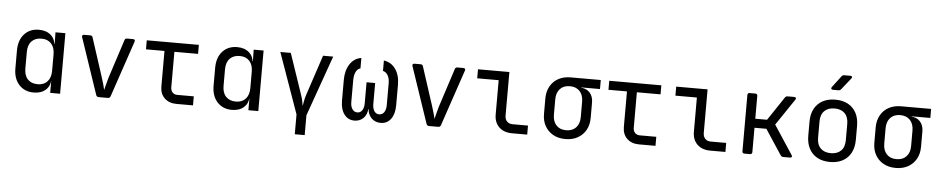

<svg xmlns="http://www.w3.org/2000/svg" viewBox="-48 -1171 8495 1737"><g transform="rotate(5 4200.0 -302.5)"><path d="M268 10Q186 10 135.5 -45Q85 -100 85 -194V-355Q85 -450 135 -505Q185 -560 268 -560Q336 -560 377 -523Q418 -486 418 -424L400 -445H420L418 -550H508V0H418V-105H400L418 -126Q418 -63 377 -26.5Q336 10 268 10ZM298 -68Q354 -68 386 -103Q418 -138 418 -200V-350Q418 -412 386 -447Q354 -482 298 -482Q241 -482 208 -448Q175 -414 175 -350V-200Q175 -136 208 -102Q241 -68 298 -68Z M858 0Q841 0 835 -16L662 -527Q658 -538 663 -544Q668 -550 678 -550H734Q752 -550 756 -534L871 -180Q882 -147 890 -116.5Q898 -86 902 -69Q907 -86 914 -116.5Q921 -147 931 -180L1046 -534Q1050 -550 1068 -550H1122Q1133 -550 1137.5 -544Q1142 -538 1138 -527L965 -16Q959 0 942 0Z M1565 0Q1497 0 1456 -39.5Q1415 -79 1415 -145V-468H1247V-550H1720V-468H1505V-145Q1505 -117 1521.5 -99.5Q1538 -82 1565 -82H1715V0Z M2068 10Q1986 10 1935.5 -45Q1885 -100 1885 -194V-355Q1885 -450 1935 -505Q1985 -560 2068 -560Q2136 -560 2177 -523Q2218 -486 2218 -424L2200 -445H2220L2218 -550H2308V0H2218V-105H2200L2218 -126Q2218 -63 2177 -26.5Q2136 10 2068 10ZM2098 -68Q2154 -68 2186 -103Q2218 -138 2218 -200V-350Q2218 -412 2186 -447Q2154 -482 2098 -482Q2041 -482 2008 -448Q1975 -414 1975 -350V-200Q1975 -136 2008 -102Q2041 -68 2098 -68Z M2655 180V0L2460 -550H2555L2679 -185Q2691 -151 2696 -124.5Q2701 -98 2704 -81Q2707 -98 2711.5 -124.5Q2716 -151 2727 -185L2848 -550H2940L2745 0V180Z M3181 10Q3123 10 3088.5 -36Q3054 -82 3054 -161V-348Q3054 -435 3092 -492.5Q3130 -550 3195 -560V-465Q3170 -460 3154.5 -430Q3139 -400 3139 -354V-155Q3139 -114 3156 -90Q3173 -66 3201 -66Q3229 -66 3245 -90Q3261 -114 3261 -155V-345H3339V-155Q3339 -114 3355 -90Q3371 -66 3399 -66Q3428 -66 3444.5 -90Q3461 -114 3461 -155V-354Q3461 -397 3444.5 -425.5Q3428 -454 3400 -460V-555Q3468 -545 3507 -489Q3546 -433 3546 -348V-161Q3546 -82 3512 -36Q3478 10 3419 10Q3370 10 3337.5 -21.5Q3305 -53 3300 -106H3298Q3294 -53 3262 -21.5Q3230 10 3181 10Z M3858 0Q3841 0 3835 -16L3662 -527Q3658 -538 3663 -544Q3668 -550 3678 -550H3734Q3752 -550 3756 -534L3871 -180Q3882 -147 3890 -116.5Q3898 -86 3902 -69Q3907 -86 3914 -116.5Q3921 -147 3931 -180L4046 -534Q4050 -550 4068 -550H4122Q4133 -550 4137.5 -544Q4142 -538 4138 -527L3965 -16Q3959 0 3942 0Z M4610 0Q4562 0 4526 -19Q4490 -38 4470 -73Q4450 -108 4450 -155V-468H4255V-550H4540V-155Q4540 -121 4559 -101.5Q4578 -82 4610 -82H4750V0Z M5097 10Q5033 10 4985.5 -16.5Q4938 -43 4911.5 -90Q4885 -137 4885 -200V-340Q4885 -403 4911.5 -450.5Q4938 -498 4985.5 -524Q5033 -550 5097 -550H5370V-468H5201V-452L5186 -466Q5243 -466 5276 -432Q5309 -398 5309 -340V-200Q5309 -137 5282.5 -90Q5256 -43 5208.5 -16.5Q5161 10 5097 10ZM5097 -70Q5154 -70 5186.5 -105Q5219 -140 5219 -200V-340Q5219 -400 5186.5 -435Q5154 -470 5097 -470Q5040 -470 5007.5 -435Q4975 -400 4975 -340V-200Q4975 -140 5007.5 -105Q5040 -70 5097 -70Z M5765 0Q5697 0 5656 -39.5Q5615 -79 5615 -145V-468H5447V-550H5920V-468H5705V-145Q5705 -117 5721.5 -99.5Q5738 -82 5765 -82H5915V0Z M6410 0Q6362 0 6326 -19Q6290 -38 6270 -73Q6250 -108 6250 -155V-468H6055V-550H6340V-155Q6340 -121 6359 -101.5Q6378 -82 6410 -82H6550V0Z M6723 0Q6703 0 6703 -20V-530Q6703 -550 6723 -550H6773Q6793 -550 6793 -530V-323H6900L7043 -537Q7052 -550 7067 -550H7126Q7138 -550 7142 -543Q7146 -536 7139 -526L6977 -286L7149 -24Q7156 -14 7152 -7Q7148 0 7136 0H7076Q7060 0 7051 -13L6901 -241H6793V-20Q6793 0 6773 0Z M7500 8Q7434 8 7385.5 -18Q7337 -44 7310.5 -93.5Q7284 -143 7284 -212V-338Q7284 -408 7310.5 -457Q7337 -506 7385.5 -532Q7434 -558 7500 -558Q7567 -558 7615 -532Q7663 -506 7689.5 -457Q7716 -408 7716 -338V-212Q7716 -143 7689.5 -93.5Q7663 -44 7614.5 -18Q7566 8 7500 8ZM7500 -72Q7559 -72 7592.5 -105Q7626 -138 7626 -202V-348Q7626 -412 7592.5 -445Q7559 -478 7500 -478Q7442 -478 7408 -445Q7374 -412 7374 -348V-202Q7374 -138 7408 -105Q7442 -72 7500 -72ZM7471 -645Q7459 -645 7455 -652Q7451 -659 7458 -669L7537 -773Q7546 -785 7561 -785H7615Q7628 -785 7631.5 -778Q7635 -771 7627 -761L7544 -657Q7535 -645 7520 -645Z M8097 10Q8033 10 7985.5 -16.5Q7938 -43 7911.5 -90Q7885 -137 7885 -200V-340Q7885 -403 7911.5 -450.5Q7938 -498 7985.5 -524Q8033 -550 8097 -550H8370V-468H8201V-452L8186 -466Q8243 -466 8276 -432Q8309 -398 8309 -340V-200Q8309 -137 8282.5 -90Q8256 -43 8208.5 -16.5Q8161 10 8097 10ZM8097 -70Q8154 -70 8186.5 -105Q8219 -140 8219 -200V-340Q8219 -400 8186.5 -435Q8154 -470 8097 -470Q8040 -470 8007.5 -435Q7975 -400 7975 -340V-200Q7975 -140 8007.5 -105Q8040 -70 8097 -70Z"/></g></svg>

Font: Pitagon Sans Mono
Style: Regular
Weight: 400
Monospace: yes
Designer: Travis Tran
Foundry: Pitagon
Version: Version 1.001;gftools[0.9.26]